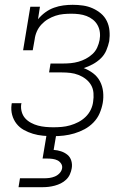

<svg xmlns="http://www.w3.org/2000/svg" viewBox="-20 -558 540 798"><path d="M202 8Q180 8 158.5 6Q137 4 117 -2Q97 -8 79 -18Q61 -28 48.5 -44Q36 -60 30.5 -80.5Q25 -101 28 -123Q28 -124 28.5 -126Q29 -128 29 -129H69Q69 -128 69 -127Q69 -126 68 -124Q66 -108 70.5 -92.5Q75 -77 85 -66Q95 -55 109 -47.5Q123 -40 138 -36Q153 -32 169.5 -30.5Q186 -29 202 -29Q219 -29 236.5 -30.5Q254 -32 271.5 -37Q289 -42 305.5 -50.5Q322 -59 335.5 -72Q349 -85 357 -101.5Q365 -118 367 -135Q370 -153 368.5 -171.5Q367 -190 358.5 -204.5Q350 -219 336.5 -229.5Q323 -240 306.5 -246.5Q290 -253 272.5 -255Q255 -257 236 -257H184L190 -294H242Q258 -294 274 -295.5Q290 -297 306 -301.5Q322 -306 337 -314Q352 -322 364.5 -333.5Q377 -345 384 -360.5Q391 -376 394 -392Q397 -408 395 -424Q393 -440 385.5 -453.5Q378 -467 366 -476.5Q354 -486 339.5 -491.5Q325 -497 309 -499Q293 -501 277 -501Q261 -501 244 -499.5Q227 -498 210.5 -492.5Q194 -487 179 -478Q164 -469 152 -456Q140 -443 133 -427Q126 -411 124 -394L116 -349H76L106 -530H146L138 -478Q151 -494 168 -506.5Q185 -519 204.5 -526Q224 -533 243.5 -535.5Q263 -538 282 -538Q304 -538 325 -535Q346 -532 365 -523.5Q384 -515 399.5 -502Q415 -489 424 -470.5Q433 -452 435 -430.5Q437 -409 434 -387Q430 -368 422 -349Q414 -330 399 -315.5Q384 -301 365.5 -291Q347 -281 328 -275Q349 -267 367 -253.5Q385 -240 395.5 -220Q406 -200 408.5 -176.5Q411 -153 407 -130Q403 -108 394 -87Q385 -66 368.5 -49Q352 -32 331.5 -21Q311 -10 289 -3.5Q267 3 245.5 5.5Q224 8 202 8ZM57 220 63 183H163Q175 183 186 181.5Q197 180 208 175.5Q219 171 227.5 162Q236 153 238 142Q240 131 234 122Q228 113 219 108.5Q210 104 199 102.5Q188 101 177 101H157L174 0H214L203 65Q219 66 234 71Q249 76 260.5 85.5Q272 95 276.5 110.5Q281 126 278 142Q276 154 270.5 166.5Q265 179 255 188.5Q245 198 233 204Q221 210 208 213.5Q195 217 182.5 218.5Q170 220 157 220Z"/></svg>

Font: Iosevka Slab XLtObl
Style: Regular
Weight: 200
Italic angle: -9°
Monospace: yes
Designer: Belleve Invis
Foundry: Belleve Invis
Version: Version 11.1.1; ttfautohint (v1.8.3)